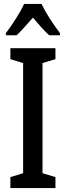

<svg xmlns="http://www.w3.org/2000/svg" viewBox="-20 -960 336 980"><path d="M263 0H33V-56L98 -76V-638L33 -658V-714H263V-658L197 -638V-76L263 -56ZM192 -940Q208 -906 234 -865.5Q260 -825 286 -791V-780H231Q211 -798 190.5 -821Q170 -844 148 -870Q125 -844 103.5 -820Q82 -796 65 -780H10V-791Q36 -825 62.5 -867Q89 -909 103 -940Z"/></svg>

Font: Noto Sans ExtraCondensed Medium
Style: Regular
Weight: 500
Width: 2
Designer: Monotype Design Team
Foundry: Monotype Imaging Inc.
Version: Version 2.013; ttfautohint (v1.8.4.7-5d5b)